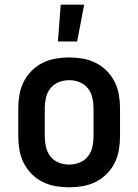

<svg xmlns="http://www.w3.org/2000/svg" viewBox="-20 -787 590 819"><path d="M275 12Q246 12 217 7Q188 2 162 -11Q136 -24 115 -45Q94 -66 81 -92Q68 -118 63 -147Q58 -176 58 -205V-325Q58 -354 63 -383Q68 -412 81 -438Q94 -464 115 -485Q136 -506 162 -519Q188 -532 217 -537Q246 -542 275 -542Q304 -542 333 -537Q362 -532 388 -519Q414 -506 435 -485Q456 -464 469 -438Q482 -412 487 -383Q492 -354 492 -325V-205Q492 -176 487 -147Q482 -118 469 -92Q456 -66 435 -45Q414 -24 388 -11Q362 2 333 7Q304 12 275 12ZM275 -85Q298 -85 319.5 -93.5Q341 -102 355 -120Q369 -138 374 -160Q379 -182 379 -205V-325Q379 -348 374 -370Q369 -392 355 -410Q341 -428 319.5 -436.5Q298 -445 275 -445Q252 -445 230.5 -436.5Q209 -428 195 -410Q181 -392 176 -370Q171 -348 171 -325V-205Q171 -182 176 -160Q181 -138 195 -120Q209 -102 230.5 -93.5Q252 -85 275 -85ZM227 -610 239 -767H339L309 -610Z"/></svg>

Font: Lode Term
Style: Bold
Weight: 700
Monospace: yes
Designer: Belleve Invis
Foundry: Belleve Invis
Version: Version 29.2.0